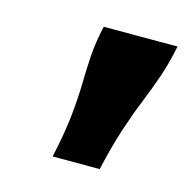

<svg xmlns="http://www.w3.org/2000/svg" viewBox="-57 -796 396 402"><g transform="rotate(15 141.0 -595.0)"><path d="M282 -740H122Q114 -704 112 -674.5Q110 -645 109.5 -614Q109 -583 105 -544Q101 -505 89 -450H191Q203 -503 215.5 -541Q228 -579 240.5 -609.5Q253 -640 263.5 -670.5Q274 -701 282 -740Z"/></g></svg>

Font: Roboto Serif 20pt ExtraBold
Style: Italic
Weight: 800
Italic angle: -10°
Version: Version 1.007